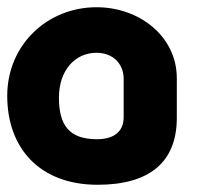

<svg xmlns="http://www.w3.org/2000/svg" viewBox="-20 -511 565 531"><path d="M250 0C394 0 469 -63 469 -185V-295C469 -409 367 -491 247 -491C111 -491 0 -387 0 -246C0 -102 89 0 250 0ZM248 -126C172 -126 143 -164 143 -241C143 -316 187 -365 247 -365C293 -365 322 -334 322 -293V-187C322 -152 301 -126 248 -126Z"/></svg>

Font: Juman SemiBold
Style: Regular
Weight: 600
Designer: Bandar Raffah (Arabic) Julieta Ulanovsky (Latin)
Foundry: Caramella
Version: Version 5.022;PS 005.022;hotconv 1.0.88;makeotf.lib2.5.64775